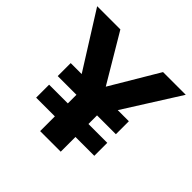

<svg xmlns="http://www.w3.org/2000/svg" viewBox="-179 -908 1088 1088"><g transform="rotate(45 364.5 -364.5)"><path d="M720 -729 509 -395H598V-291H447V-222H598V-118H447V0H282V-118H132V-222H282V-291H132V-395H220L10 -729H196L367 -441L538 -729Z"/></g></svg>

Font: BDO Grotesk
Style: Bold
Weight: 700
Designer: Deni Anggara
Foundry: Lokal Container
Version: Version 2.000